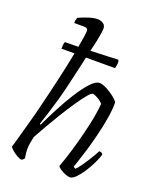

<svg xmlns="http://www.w3.org/2000/svg" viewBox="-148 -886 787 971"><g transform="rotate(20 246.0 -400.0)"><path d="M87 0Q79 0 64 -8.5Q49 -17 36 -28Q23 -39 20 -46Q28 -71 39.5 -114Q51 -157 64 -203Q77 -249 85 -284Q105 -363 124 -446.5Q143 -530 156 -597H86Q86 -613 87.5 -622Q89 -631 91 -634Q106 -634 124.5 -634.5Q143 -635 163 -635Q169 -668 172.5 -691.5Q176 -715 176 -725Q176 -741 156 -741H102Q102 -758 108 -771Q134 -783 161 -791.5Q188 -800 207 -800Q223 -800 237 -791.5Q251 -783 251 -764Q251 -757 248.5 -739.5Q246 -722 240 -693L227 -637Q278 -639 320.5 -640.5Q363 -642 375 -643L379 -634Q379 -622 377.5 -613Q376 -604 374 -597H218L183 -444Q172 -396 158.5 -348.5Q145 -301 132.5 -262Q120 -223 113 -203L118 -199Q138 -242 165 -294Q192 -346 221.5 -393Q251 -440 278.5 -470Q306 -500 327 -500Q340 -500 357.5 -492Q375 -484 392 -472.5Q409 -461 421 -450Q433 -439 434 -432Q434 -394 426 -346.5Q418 -299 406 -250.5Q394 -202 381.5 -160.5Q369 -119 359.5 -91Q350 -63 348 -57L359 -50Q369 -58 384.5 -80Q400 -102 416 -128Q432 -154 443 -175Q458 -175 463 -164Q457 -143 443.5 -115Q430 -87 413 -61Q396 -35 378.5 -17.5Q361 0 348 0Q338 0 323 -6Q308 -12 295 -20.5Q282 -29 279 -36Q284 -48 296.5 -86Q309 -124 324 -177.5Q339 -231 352 -290Q365 -349 370 -403Q358 -417 339.5 -427Q321 -437 314 -437Q305 -437 286.5 -414.5Q268 -392 243.5 -356Q219 -320 193.5 -278.5Q168 -237 145 -197Q122 -157 107 -129Q103 -112 100 -94.5Q97 -77 97 -59Q97 -47 98.5 -35.5Q100 -24 102 -13Q100 -10 97 -6.5Q94 -3 87 0Z"/></g></svg>

Font: Texturina 72pt 72pt ExtraLight
Style: Italic
Weight: 200
Italic angle: -11°
Designer: Guillermo Torres Carreño
Foundry: Omnibus-Type
Version: Version 1.002; ttfautohint (v1.8.3)